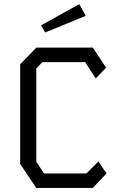

<svg xmlns="http://www.w3.org/2000/svg" viewBox="-20 -932 640 952"><path d="M160.5 -696 80 -613.5V-119L160 0H440L508 -72L468 -131.5L408.5 -72H198.5L160 -129.5V-592L190 -624H402L455 -543L506 -596.5L440 -696ZM373 -911.5 183 -806 204 -771 405 -853.5Z"/></svg>

Font: Kode
Style: Regular
Weight: 400
Monospace: yes
Designer: Isa Ozler
Foundry: Kadena LLC
Version: Version 1.000;gftools[0.9.28]